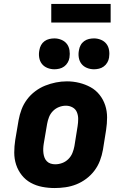

<svg xmlns="http://www.w3.org/2000/svg" viewBox="-20 -942 640 970"><path d="M256 8Q224 8 193 2Q162 -4 135.5 -18.5Q109 -33 90 -57Q71 -81 61.5 -110Q52 -139 52 -171Q52 -203 57 -235L74 -335Q79 -363 89 -389.5Q99 -416 116.5 -439.5Q134 -463 158 -481Q182 -499 208.5 -509.5Q235 -520 262.5 -525.5Q290 -531 318 -531Q350 -531 380.5 -523.5Q411 -516 437.5 -501.5Q464 -487 483 -463Q502 -439 511.5 -410Q521 -381 521 -349Q521 -317 516 -285L500 -185Q495 -157 485 -130.5Q475 -104 457.5 -80.5Q440 -57 416 -39Q392 -21 365.5 -10.5Q339 0 311 4Q283 8 256 8ZM259 -112Q277 -112 294.5 -118.5Q312 -125 325.5 -138.5Q339 -152 346 -169.5Q353 -187 356 -204L372 -304Q375 -323 375 -341Q375 -359 368.5 -375Q362 -391 346.5 -399.5Q331 -408 313 -408Q295 -408 277.5 -401Q260 -394 247 -380.5Q234 -367 227.5 -350Q221 -333 218 -316L201 -216Q199 -204 198.5 -191.5Q198 -179 199.5 -167.5Q201 -156 205 -145.5Q209 -135 217 -127Q225 -119 236 -115.5Q247 -112 259 -112ZM455 -592Q436 -592 419 -599Q402 -606 391.5 -619.5Q381 -633 378 -651.5Q375 -670 379 -689Q381 -702 387.5 -714Q394 -726 405 -734Q416 -742 429 -745Q442 -748 455 -748Q473 -748 490 -741Q507 -734 517.5 -720.5Q528 -707 531 -688.5Q534 -670 531 -651Q529 -638 522 -626Q515 -614 504 -606Q493 -598 480 -595Q467 -592 455 -592ZM255 -592Q236 -592 219 -599Q202 -606 191.5 -619.5Q181 -633 178 -651.5Q175 -670 179 -689Q181 -702 187.5 -714Q194 -726 205 -734Q216 -742 229 -745Q242 -748 255 -748Q273 -748 290 -741Q307 -734 317.5 -720.5Q328 -707 331 -688.5Q334 -670 331 -651Q329 -638 322 -626Q315 -614 304 -606Q293 -598 280 -595Q267 -592 255 -592ZM539 -828H239V-922H539Z"/></svg>

Font: Iosevka Etoile Heavy Oblique
Style: Regular
Weight: 900
Italic angle: -9°
Designer: Belleve Invis
Foundry: Belleve Invis
Version: Version 15.5.2; ttfautohint (v1.8.4)